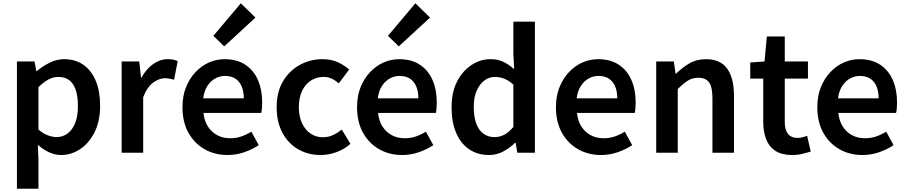

<svg xmlns="http://www.w3.org/2000/svg" viewBox="-20 -929 5519 1168"><path d="M83 219V-555H190L201 -496H203Q239 -526 282 -547.5Q325 -569 370 -569Q440 -569 489 -533.5Q538 -498 563.5 -435Q589 -372 589 -286Q589 -191 555 -124Q521 -57 467 -21.5Q413 14 352 14Q315 14 279 -2.5Q243 -19 210 -48L214 45V219ZM324 -95Q361 -95 390.5 -116.5Q420 -138 437 -180Q454 -222 454 -284Q454 -340 441.5 -379.5Q429 -419 403 -440Q377 -461 334 -461Q304 -461 275 -445.5Q246 -430 214 -399V-141Q244 -115 272.5 -105Q301 -95 324 -95Z M720 0V-555H827L838 -456H840Q870 -510 912 -539.5Q954 -569 998 -569Q1020 -569 1034.5 -566Q1049 -563 1061 -557L1039 -444Q1024 -448 1011.5 -450.5Q999 -453 981 -453Q949 -453 912.5 -427Q876 -401 851 -338V0Z M1364 14Q1287 14 1225 -21Q1163 -56 1126.5 -121Q1090 -186 1090 -277Q1090 -345 1111.5 -398.5Q1133 -452 1169.5 -490.5Q1206 -529 1251.5 -549Q1297 -569 1346 -569Q1421 -569 1472 -535.5Q1523 -502 1549 -442.5Q1575 -383 1575 -305Q1575 -286 1573.5 -269.5Q1572 -253 1569 -242H1218Q1223 -193 1245 -159Q1267 -125 1301.5 -106.5Q1336 -88 1381 -88Q1416 -88 1447 -98.5Q1478 -109 1509 -128L1554 -46Q1515 -20 1466 -3Q1417 14 1364 14ZM1216 -331H1463Q1463 -394 1434 -430.5Q1405 -467 1348 -467Q1317 -467 1289 -451.5Q1261 -436 1241.5 -406Q1222 -376 1216 -331ZM1344 -647 1278 -711 1445 -909 1534 -822Z M1931 14Q1855 14 1794.5 -20.5Q1734 -55 1698.5 -120.5Q1663 -186 1663 -277Q1663 -370 1702 -435Q1741 -500 1804.5 -534.5Q1868 -569 1942 -569Q1994 -569 2034 -551Q2074 -533 2104 -506L2041 -422Q2019 -441 1997 -451Q1975 -461 1949 -461Q1905 -461 1870.5 -438.5Q1836 -416 1817 -374.5Q1798 -333 1798 -277Q1798 -222 1817 -180.5Q1836 -139 1869 -116.5Q1902 -94 1944 -94Q1977 -94 2006 -107.5Q2035 -121 2059 -141L2112 -54Q2073 -20 2025.5 -3Q1978 14 1931 14Z M2426 14Q2349 14 2287 -21Q2225 -56 2188.5 -121Q2152 -186 2152 -277Q2152 -345 2173.5 -398.5Q2195 -452 2231.5 -490.5Q2268 -529 2313.5 -549Q2359 -569 2408 -569Q2483 -569 2534 -535.5Q2585 -502 2611 -442.5Q2637 -383 2637 -305Q2637 -286 2635.5 -269.5Q2634 -253 2631 -242H2280Q2285 -193 2307 -159Q2329 -125 2363.5 -106.5Q2398 -88 2443 -88Q2478 -88 2509 -98.5Q2540 -109 2571 -128L2616 -46Q2577 -20 2528 -3Q2479 14 2426 14ZM2278 -331H2525Q2525 -394 2496 -430.5Q2467 -467 2410 -467Q2379 -467 2351 -451.5Q2323 -436 2303.5 -406Q2284 -376 2278 -331ZM2406 -647 2340 -711 2507 -909 2596 -822Z M2955 14Q2886 14 2834.5 -20.5Q2783 -55 2755 -120.5Q2727 -186 2727 -277Q2727 -368 2760.5 -433Q2794 -498 2848 -533.5Q2902 -569 2963 -569Q3010 -569 3043 -552.5Q3076 -536 3108 -508L3103 -597V-797H3234V0H3127L3117 -60H3113Q3082 -29 3041.5 -7.5Q3001 14 2955 14ZM2988 -95Q3020 -95 3048 -109.5Q3076 -124 3103 -157V-414Q3075 -440 3047 -450.5Q3019 -461 2990 -461Q2956 -461 2927 -439.5Q2898 -418 2880 -377.5Q2862 -337 2862 -279Q2862 -219 2877 -178Q2892 -137 2920.5 -116Q2949 -95 2988 -95Z M3636 14Q3559 14 3497 -21Q3435 -56 3398.5 -121Q3362 -186 3362 -277Q3362 -345 3383.5 -398.5Q3405 -452 3441.5 -490.5Q3478 -529 3523.5 -549Q3569 -569 3618 -569Q3693 -569 3744 -535.5Q3795 -502 3821 -442.5Q3847 -383 3847 -305Q3847 -286 3845.5 -269.5Q3844 -253 3841 -242H3490Q3495 -193 3517 -159Q3539 -125 3573.5 -106.5Q3608 -88 3653 -88Q3688 -88 3719 -98.5Q3750 -109 3781 -128L3826 -46Q3787 -20 3738 -3Q3689 14 3636 14ZM3488 -331H3735Q3735 -394 3706 -430.5Q3677 -467 3620 -467Q3589 -467 3561 -451.5Q3533 -436 3513.5 -406Q3494 -376 3488 -331Z M3972 0V-555H4079L4090 -480H4092Q4129 -517 4173 -543Q4217 -569 4274 -569Q4363 -569 4404 -511Q4445 -453 4445 -348V0H4314V-331Q4314 -400 4293.5 -428Q4273 -456 4228 -456Q4192 -456 4164.5 -438.5Q4137 -421 4103 -388V0Z M4799 14Q4735 14 4696.5 -11.5Q4658 -37 4640.5 -82.5Q4623 -128 4623 -188V-451H4544V-549L4631 -555L4645 -707H4754V-555H4895V-451H4754V-187Q4754 -139 4773.5 -114.5Q4793 -90 4833 -90Q4847 -90 4862.5 -94Q4878 -98 4890 -103L4912 -7Q4890 0 4861.5 7Q4833 14 4799 14Z M5226 14Q5149 14 5087 -21Q5025 -56 4988.5 -121Q4952 -186 4952 -277Q4952 -345 4973.5 -398.5Q4995 -452 5031.5 -490.5Q5068 -529 5113.5 -549Q5159 -569 5208 -569Q5283 -569 5334 -535.5Q5385 -502 5411 -442.5Q5437 -383 5437 -305Q5437 -286 5435.5 -269.5Q5434 -253 5431 -242H5080Q5085 -193 5107 -159Q5129 -125 5163.5 -106.5Q5198 -88 5243 -88Q5278 -88 5309 -98.5Q5340 -109 5371 -128L5416 -46Q5377 -20 5328 -3Q5279 14 5226 14ZM5078 -331H5325Q5325 -394 5296 -430.5Q5267 -467 5210 -467Q5179 -467 5151 -451.5Q5123 -436 5103.5 -406Q5084 -376 5078 -331Z"/></svg>

Font: Noto Sans KR SemiBold
Style: Regular
Weight: 600
Designer: Ryoko NISHIZUKA  (kana, bopomofo & ideographs); Paul D. Hunt (Latin, Greek & Cyrillic); Sandoll Communications , Soo-you
Foundry: Adobe
Version: Version 2.004-H2;hotconv 1.0.118;makeotfexe 2.5.65603